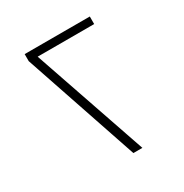

<svg xmlns="http://www.w3.org/2000/svg" viewBox="-158 -799 886 924"><g transform="rotate(-30 285.5 -337.0)"><path d="M105 -635V-674H467V-632H153L370 0H320Z"/></g></svg>

Font: Noto Kufi Arabic ExtraLight
Style: Regular
Weight: 200
Designer: Monotype Design Team, David Williams, Khaled Hosny
Foundry: Google LLC
Version: Version 2.109; ttfautohint (v1.8.4.7-5d5b)